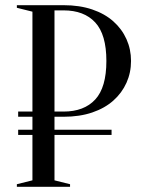

<svg xmlns="http://www.w3.org/2000/svg" viewBox="-20 -720 545 740"><path d="M50 -220H105V-270H50V-290H105V-675L45 -690V-700H225Q287 -700 335.5 -683.5Q384 -667 417 -637.5Q450 -608 467.5 -569Q485 -530 485 -485Q485 -440 467.5 -401Q450 -362 417 -332.5Q384 -303 335.5 -286.5Q287 -270 225 -270H190V-220H410V-200H190V-25L250 -10V0H45V-10L105 -25V-200H50ZM190 -290H225Q304 -290 347 -336.5Q390 -383 390 -485Q390 -587 347 -633.5Q304 -680 225 -680H190Z"/></svg>

Font: Oranienbaum
Style: Regular
Weight: 400
Designer: Oleg Pospelov and Jovanny Lemonad
Foundry: Oleg Pospelov and jovanny Lemonad
Version: Version 1.001; ttfautohint (v0.91) -l 8 -r 50 -G 200 -x 0 -w